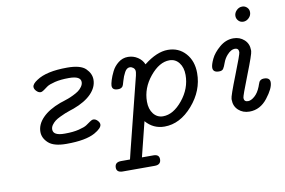

<svg xmlns="http://www.w3.org/2000/svg" viewBox="-84 -759 1678 1129"><g transform="rotate(-10 755.0 -194.5)"><path d="M126 -90.8Q126 -135.7 163.6 -174.3Q201.2 -212.9 271 -238.8Q272 -238.8 290 -244.9Q308.1 -251 320.6 -255.4Q333 -259.8 352.5 -269.3Q372.1 -278.8 384.5 -287.8Q397 -296.9 406.5 -310.5Q416 -324.2 416 -337.9Q416 -374 346.2 -374Q296.4 -374 261.7 -365.5Q227.1 -356.9 213.6 -347.4Q200.2 -337.9 188.5 -329.3Q176.8 -320.8 168 -320.8Q155.8 -320.8 143.8 -333Q131.8 -345.2 131.8 -357.9Q131.8 -376 163.1 -396Q222.2 -436 346.2 -436Q426.3 -436 456.5 -406Q486.8 -376 486.8 -339.8Q486.8 -294.9 449.5 -256.3Q412.1 -217.8 341.8 -191.9Q338.9 -190.9 319.8 -184.6Q300.8 -178.2 288.3 -173.1Q275.9 -168 256.8 -158.9Q237.8 -149.9 226.3 -140.9Q214.8 -131.8 205.8 -119.4Q196.8 -106.9 196.8 -92.8Q196.8 -55.7 266.1 -56.2H268.1Q315.9 -56.2 350.3 -64.7Q384.8 -73.2 398.4 -82.5Q412.1 -91.8 424.1 -100.3Q436 -108.9 444.8 -108.9Q458 -108.9 469.5 -96.9Q481 -85 481 -73.2Q481 -51.3 436 -25.9Q379.9 4.9 267.1 4.9H264.2Q189.9 4.9 158 -24.4Q126 -53.7 126 -90.8Z M525.9 192.9Q525.9 159.7 564.9 160.2H616.7L628.9 109.9L736.8 -319.8Q741.7 -340.8 739.7 -350.1Q737.8 -359.9 728.8 -366.9Q719.7 -374 709 -374Q690.9 -374 678.5 -351.6Q666 -329.1 658.4 -301.5Q650.9 -273.9 647.9 -271Q639.2 -258.8 621.1 -258.8H618.7Q584.5 -258.8 585 -286.1Q585 -295.9 591.8 -318.4Q598.6 -340.8 612.3 -368.4Q626 -396 651.4 -416Q676.8 -436 708.7 -436Q740.7 -436 766.8 -418.9Q793 -401.9 803.7 -375Q880.9 -436 946.8 -436Q1011.7 -436 1052.7 -390.1Q1093.8 -344.2 1093.8 -272Q1093.8 -167 1018.8 -81.1Q943.8 4.9 851.1 4.9Q784.2 4.9 739.7 -46.9L688 160.2H756.8Q791 160.2 791 189Q791 222.2 753.9 222.2H562Q525.9 221.7 525.9 192.9ZM773.9 -157.2Q773.9 -112.3 795.9 -84.2Q817.9 -56.2 853 -56.2Q914.1 -56.2 969.5 -124Q1024.9 -191.9 1024.9 -272.9Q1024.9 -317.9 1002.9 -345.9Q981 -374 945.8 -374Q885.7 -374 829.8 -306.2Q773.9 -238.3 773.9 -157.2Z M1186.5 -287.1Q1186.5 -305.2 1202.4 -338.6Q1218.3 -372.1 1255.9 -404.1Q1293.5 -436 1338.4 -436Q1376.5 -436 1402.8 -412.1Q1429.2 -388.2 1429.2 -350.1V-344.2Q1429.2 -327.1 1382.8 -209.5Q1336.4 -91.8 1336.4 -80.1Q1336.4 -57.1 1360.4 -57.1Q1378.4 -57.1 1399.9 -75.7Q1421.4 -94.2 1435.5 -129.9Q1436.5 -132.8 1439.9 -142.3Q1443.4 -151.9 1445.8 -157Q1448.2 -162.1 1455.3 -167Q1462.4 -171.9 1473.6 -171.9H1474.6Q1510.7 -171.9 1510.3 -143.1Q1510.3 -107.9 1466.3 -51.5Q1422.4 4.9 1358.4 4.9Q1319.3 4.9 1293 -19Q1266.6 -43 1266.6 -81.1V-86.9Q1266.6 -103 1313 -220.5Q1359.4 -337.9 1359.4 -350.1Q1359.4 -374 1336.4 -374Q1313.5 -374 1289.6 -347.2Q1272.5 -328.1 1263.9 -304Q1255.4 -279.8 1248.3 -269.3Q1241.2 -258.8 1223.6 -258.8H1221.2Q1186.5 -259.3 1186.5 -287.1ZM1373.5 -563Q1373.5 -581.1 1387.9 -595.9Q1402.3 -610.8 1422.4 -610.8Q1438.5 -610.8 1450.4 -599.4Q1462.4 -587.9 1462.4 -570.8Q1462.4 -550.8 1447.5 -536.4Q1432.6 -522 1414.6 -522Q1396.5 -522 1385 -534.4Q1373.5 -546.9 1373.5 -563Z"/></g></svg>

Font: CMU Typewriter Text Variable Width
Style: Italic
Weight: 500
Italic angle: -14.04°
Version: Version 0.7.0